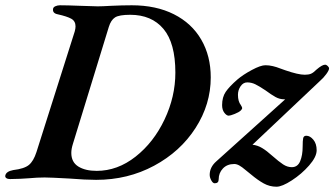

<svg xmlns="http://www.w3.org/2000/svg" viewBox="-55 -674 1266 727"><path d="M207 2Q135 -2 114 -2Q86 -2 54 1Q43 2 21 3Q-1 4 -17 4Q-26 4 -31 0.5Q-36 -3 -35 -9Q-32 -25 -5 -30Q37 -35 54.5 -49.5Q72 -64 83 -98L228 -555Q231 -566 231 -574Q231 -594 215 -603Q199 -612 163 -620Q143 -624 146 -641Q147 -647 155 -650.5Q163 -654 172 -654Q199 -654 249 -652Q297 -650 315 -650Q332 -650 366 -652Q408 -654 444 -654Q536 -654 603.5 -620Q671 -586 707 -524Q743 -462 743 -381Q743 -279 685.5 -189.5Q628 -100 528.5 -46.5Q429 7 309 7Q269 7 207 2ZM609 -399Q609 -511 564 -564.5Q519 -618 438 -618Q396 -618 380.5 -608Q365 -598 357 -572L221 -129Q215 -110 215 -95Q215 -60 241.5 -43.5Q268 -27 311 -27Q390 -27 458.5 -81Q527 -135 568 -221.5Q609 -308 609 -399ZM1191 -415Q1191 -408 1180.5 -393.5Q1170 -379 1155 -366L901 -126Q920 -124 937.5 -113.5Q955 -103 976 -84Q1001 -62 1017 -51.5Q1033 -41 1050 -41Q1072 -41 1081.5 -63.5Q1091 -86 1091 -119Q1091 -142 1093 -151Q1095 -160 1105 -160Q1119 -160 1131.5 -145Q1144 -130 1144 -105Q1144 -80 1115.5 -47.5Q1087 -15 1050 9Q1013 33 992 33Q966 33 943.5 20.5Q921 8 896 -13Q889 -18 875 -30Q861 -42 851 -47.5Q841 -53 832 -53Q805 -53 789 -36Q773 -19 773 5Q773 20 758 20Q751 20 745 9Q739 -2 739 -12Q739 -41 764 -63L1025 -298H1021Q1004 -298 988.5 -306.5Q973 -315 950 -332Q926 -348 911.5 -355Q897 -362 881 -362Q866 -362 856 -347.5Q846 -333 846 -315Q846 -290 857 -276Q862 -268 862 -265Q862 -261 857 -256Q850 -249 833.5 -242.5Q817 -236 811 -236Q803 -236 794.5 -247Q786 -258 786 -276Q786 -306 799.5 -326Q813 -346 844 -373Q865 -391 898.5 -409Q932 -427 950 -427Q964 -427 978.5 -423.5Q993 -420 1004 -415.5Q1015 -411 1025 -408Q1074 -391 1099 -391Q1114 -391 1123 -395Q1132 -399 1144 -411Q1165 -429 1176 -429Q1181 -429 1186 -424Q1191 -419 1191 -415Z"/></svg>

Font: EB Garamond SemiBold
Style: Italic
Weight: 600
Italic angle: -17.2°
Designer: Georg Duffner and Octavio Pardo
Foundry: Georg Duffner
Version: Version 1.000